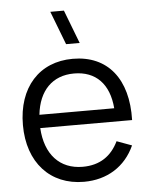

<svg xmlns="http://www.w3.org/2000/svg" viewBox="-55 -826 694 886"><g transform="rotate(-5 292.0 -382.5)"><path d="M271 -625H334L274.5 -780H211.5ZM298.5 -54.5C192.5 -54.5 125.5 -126.5 118.5 -249.5H544C549.5 -439.5 457.5 -555 295.5 -555C140 -555 40 -444.5 40 -270C40 -96.5 142 15 298.5 15C406 15 490.5 -38 533.5 -133L464 -158.5C432 -92.5 379 -54.5 298.5 -54.5ZM120 -311C132 -422.5 195.5 -487 295.5 -487C396.5 -487 457.5 -424 466.5 -311Z"/></g></svg>

Font: Vela Sans
Style: Regular
Weight: 400
Designer: Principal design: Mikhail Sharanda - project Manrope.
Design modification: Ravid Balaliev
Foundry: Mikhail Sharanda
Version: Version 1.001